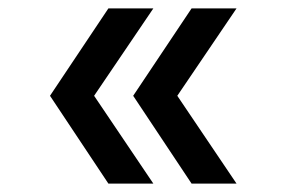

<svg xmlns="http://www.w3.org/2000/svg" viewBox="-20 -501 690 457"><path d="M238 -64 99 -273 238 -481H345L204 -273L345 -64ZM436 -64 297 -273 436 -481H543L402 -273L543 -64Z"/></svg>

Font: Azeret Mono Thin
Style: Regular
Weight: 400
Version: Version 1.002